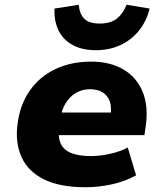

<svg xmlns="http://www.w3.org/2000/svg" viewBox="-20 -776 685 807"><path d="M340 11Q231 11 164 -22.5Q97 -56 70 -117Q43 -178 54 -257Q64 -335 104 -393.5Q144 -452 210.5 -484.5Q277 -517 364 -517Q441 -517 497 -485Q553 -453 579 -391.5Q605 -330 592 -242L587 -208H199L214 -303H456L444 -288Q450 -325 441.5 -349.5Q433 -374 412 -387.5Q391 -401 358 -401Q326 -401 300 -386Q274 -371 257 -344Q240 -317 234 -281L229 -255Q222 -208 233 -178Q244 -148 276.5 -134Q309 -120 362 -120Q400 -120 443 -129.5Q486 -139 517 -156L552 -39Q505 -13 449 -1Q393 11 340 11ZM383 -565Q326 -565 286 -586.5Q246 -608 226.5 -647Q207 -686 209 -740L311 -756Q314 -718 334 -697.5Q354 -677 399 -677Q444 -677 470.5 -697.5Q497 -718 512 -756L609 -740Q595 -685 563 -646Q531 -607 485 -586Q439 -565 383 -565Z"/></svg>

Font: Nunito Sans 7pt Black
Style: Italic
Weight: 900
Italic angle: -9°
Version: Version 3.101;gftools[0.9.27]